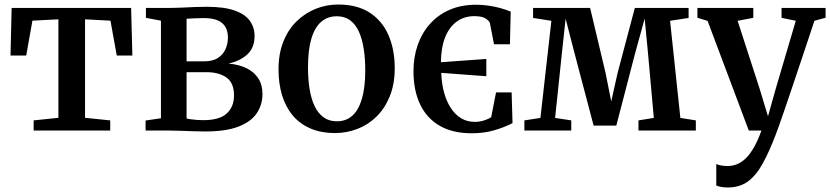

<svg xmlns="http://www.w3.org/2000/svg" viewBox="-20 -578 3675 850"><path d="M129 0V-45L238.5 -56.5V-492.5L123.5 -486.5L96 -332H26.5L31.5 -543H560.5L566 -332H497L469 -486.5L356.5 -492.5V-56.5L468 -45V0Z M889 4Q864.5 4 835 3Q805.5 2 778.2 1Q751 0 733 0H624.5V-44.5L692.5 -54.5V-486.5L626 -499V-543H739Q757 -543 783.5 -544.2Q810 -545.5 839.2 -546.8Q868.5 -548 893.5 -548Q973 -548 1019.5 -531.2Q1066 -514.5 1086.5 -485.2Q1107 -456 1107 -418.5Q1107 -367 1075.2 -337.5Q1043.5 -308 991.5 -296.5Q1038 -292.5 1071.5 -276Q1105 -259.5 1123.5 -231Q1142 -202.5 1142 -161.5Q1142 -115 1117 -77.2Q1092 -39.5 1036.5 -17.8Q981 4 889 4ZM879.5 -46Q952 -46 984 -75.8Q1016 -105.5 1016 -155Q1016 -212 982 -235.2Q948 -258.5 894.5 -258.5H806V-53.5Q813 -51.5 824.8 -50Q836.5 -48.5 850.5 -47.2Q864.5 -46 879.5 -46ZM806 -306.5H884Q921.5 -306.5 944.5 -321.2Q967.5 -336 978.2 -360.2Q989 -384.5 989 -412.5Q989 -437.5 979 -456.8Q969 -476 945.5 -487Q922 -498 881.5 -498Q862 -498 842.5 -497Q823 -496 806 -495Z M1213 -270.5Q1213 -341 1234.8 -394.8Q1256.5 -448.5 1294.2 -484.8Q1332 -521 1379 -539.5Q1426 -558 1477 -558Q1561.5 -558 1617 -521.8Q1672.5 -485.5 1700 -422Q1727.5 -358.5 1727.5 -276.5Q1727.5 -205.5 1705.5 -151.5Q1683.5 -97.5 1646.2 -61.2Q1609 -25 1561.5 -7Q1514 11 1463.5 11Q1400.5 11 1353.2 -9.8Q1306 -30.5 1275 -68Q1244 -105.5 1228.5 -157.2Q1213 -209 1213 -270.5ZM1471.5 -41Q1512 -41 1539.8 -65.8Q1567.5 -90.5 1582.2 -140.5Q1597 -190.5 1597 -266.5Q1597 -318 1590.2 -361.8Q1583.5 -405.5 1568.8 -438Q1554 -470.5 1530 -488.2Q1506 -506 1471 -506Q1430.5 -506 1402 -481.5Q1373.5 -457 1358.5 -407Q1343.5 -357 1343.5 -280.5Q1343.5 -228 1350.5 -184.2Q1357.5 -140.5 1372.8 -108.5Q1388 -76.5 1412.2 -58.8Q1436.5 -41 1471.5 -41Z M2068.5 12Q1984 12 1926.5 -21.2Q1869 -54.5 1839.8 -116.2Q1810.5 -178 1810.5 -262.5Q1810.5 -325 1829.2 -378.8Q1848 -432.5 1883.8 -472.5Q1919.5 -512.5 1970.8 -534.8Q2022 -557 2087 -557Q2115 -557 2141.8 -553.2Q2168.5 -549.5 2193.2 -542.8Q2218 -536 2241 -526.5L2237.5 -382H2167L2149 -475Q2147 -484.5 2130.8 -495.5Q2114.5 -506.5 2080 -506.5Q2035 -506.5 2001.8 -482.2Q1968.5 -458 1950.5 -412.5Q1932.5 -367 1932 -302.5L2133 -317V-240.5L1933.5 -255.5Q1935 -208 1946 -168.2Q1957 -128.5 1976 -99.5Q1995 -70.5 2021.5 -54.5Q2048 -38.5 2081 -38.5Q2104 -38.5 2123.8 -45Q2143.5 -51.5 2154.5 -59L2176 -169H2245L2249 -33Q2213.5 -14.5 2168 -1.2Q2122.5 12 2068.5 12Z M2301.5 0V-45L2372.5 -56L2421 -486L2340 -498.5V-543H2592.5L2661 -254.5L2686 -129L2714 -254.5L2790.5 -543H3028.5V-498.5L2946.5 -486L2992 -56L3060.5 -45V0H2806.5V-45L2874.5 -56L2849 -340L2834 -495.5L2791.5 -341.5L2708.5 -22H2608L2523.5 -342.5L2484 -495.5L2467.5 -342L2437.5 -56L2509 -45V0Z M3201.5 252Q3185.5 252 3172.2 249.5Q3159 247 3151 243.5V148Q3158 152 3172 154.5Q3186 157 3201 157Q3224.5 157 3245.2 148Q3266 139 3284.5 120Q3303 101 3319.5 71.2Q3336 41.5 3351 0H3295L3112.5 -485.5L3067.5 -499.5V-543H3315V-499L3245.5 -486L3342.5 -186.5L3380 -63L3414.5 -186L3503 -486L3440 -499V-543H3635V-499.5L3585.5 -486Q3559.5 -407.5 3535.8 -336.5Q3512 -265.5 3491.8 -205.5Q3471.5 -145.5 3455.8 -99.2Q3440 -53 3429.5 -23.5Q3419 6 3415.5 14.5Q3386 92.5 3357 145.2Q3328 198 3291.5 225Q3255 252 3201.5 252Z"/></svg>

Font: Merriweather 48pt SemiBold
Style: Regular
Weight: 600
Version: Version 2.100